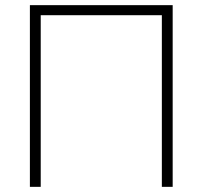

<svg xmlns="http://www.w3.org/2000/svg" viewBox="-20 -725 786 745"><path d="M96 0V-705H650V0H608V-666H138V0Z"/></svg>

Font: Nunito Sans ExtraLight
Style: Regular
Weight: 200
Designer: Vernon Adams
Foundry: Vernon Adams
Version: Version 3.006; ttfautohint (v1.8.3)